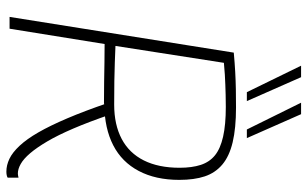

<svg xmlns="http://www.w3.org/2000/svg" viewBox="-201 -753 964 602"><g transform="rotate(90 281.0 -452.0)"><path d="M33 0 145 -703Q178 -706 205.5 -707.5Q233 -709 260 -709.5Q287 -710 317 -710Q382 -710 426 -699.5Q470 -689 496 -667Q522 -645 533 -612Q544 -579 544 -532Q544 -458 516 -405Q488 -352 435.5 -325Q383 -298 309 -297L303 -296Q267 -296 236 -296.5Q205 -297 176 -297.5Q147 -298 118 -298L70 0ZM518 10Q498 10 478 0.5Q458 -9 437 -31.5Q416 -54 395 -90.5Q374 -127 351 -181Q328 -235 303 -308L339 -316Q362 -249 383 -200Q404 -151 423.5 -118Q443 -85 460.5 -64.5Q478 -44 494 -35Q510 -26 524 -26Q526 -26 529.5 -26.5Q533 -27 537 -28V6Q534 8 529 9Q524 10 518 10ZM308 -328Q371 -328 415.5 -351.5Q460 -375 483 -421Q506 -467 506 -533Q506 -572 497 -599.5Q488 -627 467 -644Q446 -661 408.5 -669.5Q371 -678 315 -678Q294 -678 277.5 -677.5Q261 -677 246 -676.5Q231 -676 214.5 -675Q198 -674 177 -672L124 -332Q149 -331 175.5 -330Q202 -329 234 -328.5Q266 -328 308 -328ZM269 -744 186 -914H222L297 -744ZM386 -744 302 -914H338L413 -744Z"/></g></svg>

Font: Georama ExtraCondensed Thin ExtraLight
Style: Italic
Weight: 250
Italic angle: -9°
Version: Version 1.001